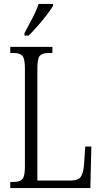

<svg xmlns="http://www.w3.org/2000/svg" viewBox="-20 -951 515 971"><path d="M32 0V-31H50Q80 -31 93 -45Q106 -59 106 -109V-604Q106 -655 93 -669Q80 -683 49 -683H32V-714H245V-683H226Q194 -683 181.5 -669Q169 -655 169 -606V-38H339Q376 -38 389 -57.5Q402 -77 405 -119L411 -210H442L437 0ZM104 -784Q126 -825 145 -861Q164 -897 175 -931H248V-921Q238 -904 217.5 -877Q197 -850 172 -821.5Q147 -793 125 -771H104Z"/></svg>

Font: Noto Serif Tamil ExtraCondensed Light
Style: Regular
Weight: 300
Width: 2
Designer: Indian Type Foundry, Tom Grace, and the Monotype Design Team
Foundry: Monotype Imaging Inc.
Version: Version 2.004; ttfautohint (v1.8.4.7-5d5b)